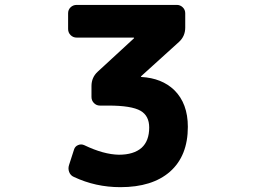

<svg xmlns="http://www.w3.org/2000/svg" viewBox="-20 -776 1040 786"><path d="M472.7 -9.8Q371.1 -9.8 282.2 -51.8Q268.6 -57.6 263.2 -71.8Q257.8 -85.9 262.7 -100.6L283.2 -164.1Q287.1 -176.8 299.8 -182.1Q312.5 -187.5 325.2 -181.6Q404.3 -143.6 466.8 -142.6Q527.3 -142.6 559.6 -170.9Q590.8 -199.2 590.8 -253.9Q590.8 -301.8 555.7 -322.3Q518.6 -343.8 423.8 -343.8H388.7Q375 -343.8 364.7 -354Q354.5 -364.3 354.5 -378.9V-423.8Q354.5 -459 379.9 -482.4L528.3 -619.1Q529.3 -620.1 528.8 -621.1Q528.3 -622.1 527.3 -622.1H293.9Q279.3 -622.1 269 -632.3Q258.8 -642.6 258.8 -657.2V-721.7Q258.8 -736.3 269 -746.1Q279.3 -755.9 293.9 -755.9H704.1Q717.8 -755.9 728 -746.1Q738.3 -736.3 738.3 -721.7V-663.1Q738.3 -627.9 712.9 -604.5L557.6 -463.9Q556.6 -462.9 557.1 -461.9Q557.6 -460.9 558.6 -460.9Q642.6 -456.1 693.4 -407.2Q749 -352.5 749 -256.8Q749 -137.7 675.8 -73.2Q603.5 -9.8 472.7 -9.8Z"/></svg>

Font: Rounded-L Mgen+ 1mn bold
Style: Bold
Weight: 700
Designer: [Source Han Sans]
Ryoko NISHIZUKA  (kana & ideographs); Paul D. Hunt (Latin, Greek & Cyrillic); Wenlong ZHANG  (bopomofo
Version: Version 1.059.20150602